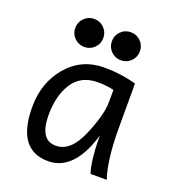

<svg xmlns="http://www.w3.org/2000/svg" viewBox="-135 -839 872 958"><g transform="rotate(20 301.0 -360.0)"><path d="M236.8 -72.8Q315.4 -72.8 364 -187Q412.6 -301.3 412.6 -369.1V-433.1Q372.1 -442.4 327.1 -442.4Q238.3 -442.4 194.8 -375.5Q151.4 -308.6 151.4 -206.1Q151.4 -72.8 236.8 -72.8ZM227.1 12.7Q61 12.7 61 -215.8Q61 -343.8 136.7 -433.1Q212.4 -522.5 334.5 -522.5Q419.4 -522.5 502.9 -500V-266.1Q502.9 -94.7 534.7 0H449.2Q443.8 -12.2 439.9 -33.2Q432.1 -72.3 428.7 -125.5Q427.2 -149.4 427.2 -196.3Q365.2 12.7 227.1 12.7ZM397 -584.5Q365.7 -584.5 344 -606.2Q322.3 -627.9 322.3 -659.2Q322.3 -689.9 344 -711.7Q365.7 -733.4 397 -733.4Q427.7 -733.4 449.5 -711.7Q471.2 -689.9 471.2 -659.2Q471.2 -627.9 449.5 -606.2Q427.7 -584.5 397 -584.5ZM202.6 -584.5Q171.4 -584.5 149.7 -606.2Q127.9 -627.9 127.9 -659.2Q127.9 -689.9 149.7 -711.7Q171.4 -733.4 202.6 -733.4Q233.4 -733.4 255.1 -711.7Q276.9 -689.9 276.9 -659.2Q276.9 -627.9 255.1 -606.2Q233.4 -584.5 202.6 -584.5Z"/></g></svg>

Font: Cadman
Style: Regular
Weight: 400
Designer: Paul James MIller
Foundry: High-Logic / Made with FontCreator
Version: Version 2.114;March 28, 2021;FontCreator 13.0.0.2683 64-bit